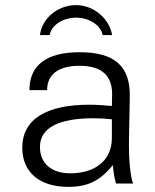

<svg xmlns="http://www.w3.org/2000/svg" viewBox="-20 -717 606 750"><path d="M417 -176C416 -91 353 -40 254 -40C181 -40 136 -79 136 -143C136 -219 212 -255 344 -255C368 -255 389 -254 417 -251ZM67 -140C67 -46 132 13 247 13C323 13 371 -11 421 -72C423 -49 425 -29 433 0H500C490 -26 482 -87 484 -182L487 -337C490 -460 426 -513 291 -513C161 -513 95 -462 95 -365H164C164 -426 208 -460 290 -460C376 -460 418 -423 418 -349L417 -303C394 -305 359 -308 334 -308C159 -309 67 -250 67 -140ZM418 -580C407 -645 346 -697 277 -697C206 -697 144 -646 136 -580H174C182 -622 229 -648 278 -648C325 -648 373 -621 381 -580Z"/></svg>

Font: Perun Light
Style: Regular
Weight: 300
Foundry: Copyright (c) Stefan Peev, Context Ltd, 2016
Version: Version 1.089